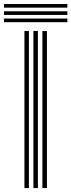

<svg xmlns="http://www.w3.org/2000/svg" viewBox="-69 -958 363 978"><path d="M147 0V-800H170V0ZM55.5 0V-800H78.2V0ZM101.2 0V-800H124V0ZM-48.8 -919V-937.5H274.2V-919ZM-48.8 -845V-863.5H274.2V-845ZM-48.8 -882V-900.5H274.2V-882Z"/></svg>

Font: Big Shoulders Inline Text Thin
Style: Bold
Weight: 700
Version: Version 2.002